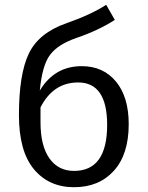

<svg xmlns="http://www.w3.org/2000/svg" viewBox="-20 -769 616 801"><path d="M289 -56Q427 -56 427 -248Q427 -425 306 -425Q202 -425 149 -321V-259Q149 -161 186 -108.5Q223 -56 289 -56ZM321 -493Q411 -493 464 -428.5Q517 -364 517 -251Q517 -125 455 -56.5Q393 12 289 12Q184 12 121.5 -63Q59 -138 59 -289Q59 -460 100.5 -546Q142 -632 257 -672Q362 -709 423 -749L459 -686Q391 -642 297 -610Q222 -584 189 -540.5Q156 -497 146 -391Q207 -493 321 -493Z"/></svg>

Font: FiraSans
Style: Regular
Weight: 350
Designer: Carrois Corporate & Edenspiekermann AG
Foundry: Carrois Corporate GbR & Edenspiekermann AG
Version: Version 3.106;PS 003.106;hotconv 1.0.70;makeotf.lib2.5.58329